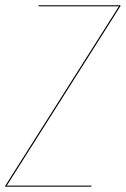

<svg xmlns="http://www.w3.org/2000/svg" viewBox="-23 -700 472 720"><path d="M-3.4 0 -2.9 -3.9 422.9 -676.3H121.6L122.1 -680.2H428.7L428.2 -676.3L2.4 -3.9H320.3L319.3 0Z"/></svg>

Font: Fira Sans Compressed Four
Style: Italic
Weight: 100
Width: 3
Italic angle: -8°
Designer: Carrois Corporate & Edenspiekermann AG
Foundry: Carrois Corporate GbR & Edenspiekermann AG
Version: Version 4.203;PS 004.203;hotconv 1.0.88;makeotf.lib2.5.64775